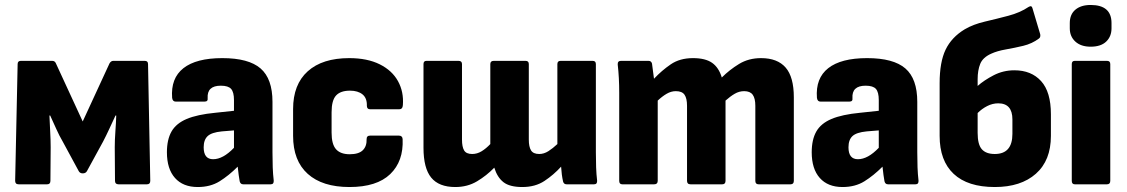

<svg xmlns="http://www.w3.org/2000/svg" viewBox="-20 -742 4536 773"><path d="M55 0Q41 0 41 -14L51 -484Q51 -497 64 -497H190Q201 -497 205 -487L313 -253L421 -487Q427 -497 436 -497H563Q576 -497 576 -484L585 -14Q585 0 572 0H457Q443 0 443 -14L442 -149Q442 -178 444.5 -212.5Q447 -247 448 -277H445Q433 -251 420 -223Q407 -195 395 -172L330 -53Q325 -44 313 -44Q302 -44 297 -53L232 -173Q219 -195 206.5 -223Q194 -251 182 -277H179Q180 -248 182 -213.5Q184 -179 184 -149L183 -14Q183 0 170 0Z M776 11Q717 11 684.5 -25.5Q652 -62 652 -129Q652 -180 670.5 -212.5Q689 -245 731.5 -263Q774 -281 847 -288L922 -296V-339Q922 -371 910.5 -384Q899 -397 869 -397Q813 -397 816 -347Q818 -333 804 -333H687Q675 -333 673 -348Q667 -427 718.5 -467.5Q770 -508 875 -508Q981 -508 1029 -466.5Q1077 -425 1077 -332V-129Q1077 -96 1078 -68.5Q1079 -41 1082 -15Q1083 0 1070 0H959Q948 0 945 -12Q941 -33 937 -71Q901 -35 864 -12Q827 11 776 11ZM800 -149Q800 -101 838 -101Q878 -101 922 -147V-217L873 -213Q832 -209 816 -194Q800 -179 800 -149Z M1387 11Q1278 11 1219 -42Q1160 -95 1160 -195V-303Q1160 -402 1219 -455Q1278 -508 1386 -508Q1459 -508 1509 -483Q1559 -458 1582.5 -415Q1606 -372 1602 -319Q1601 -302 1587 -302H1471Q1457 -302 1457 -316Q1458 -347 1439.5 -362Q1421 -377 1389 -377Q1351 -377 1333 -357.5Q1315 -338 1315 -290V-208Q1315 -161 1333 -141Q1351 -121 1388 -121Q1424 -121 1440.5 -137Q1457 -153 1456 -182Q1456 -196 1470 -196H1586Q1600 -196 1601 -182Q1605 -93 1551 -41Q1497 11 1387 11Z M1813 11Q1747 11 1716 -27Q1685 -65 1685 -147V-484Q1685 -497 1697 -497H1826Q1840 -497 1840 -484V-180Q1840 -151 1848.5 -136.5Q1857 -122 1881 -122Q1901 -122 1919 -133Q1937 -144 1954 -162V-484Q1954 -497 1968 -497H2096Q2109 -497 2109 -484V-180Q2109 -151 2118 -136.5Q2127 -122 2151 -122Q2170 -122 2188 -133.5Q2206 -145 2224 -162V-484Q2224 -497 2237 -497H2366Q2379 -497 2379 -484V-129Q2379 -97 2380 -68.5Q2381 -40 2384 -15Q2385 0 2372 0H2261Q2250 0 2247 -11Q2241 -37 2239 -71Q2209 -38 2172 -13.5Q2135 11 2083 11Q2032 11 2007 -8.5Q1982 -28 1970 -67Q1939 -35 1900.5 -12Q1862 11 1813 11Z M2485 0Q2473 0 2473 -14V-368Q2473 -430 2467 -482Q2466 -497 2480 -497H2591Q2602 -497 2605 -486Q2609 -460 2613 -425Q2644 -458 2680.5 -483Q2717 -508 2770 -508Q2820 -508 2847 -489Q2874 -470 2886 -430Q2917 -461 2955.5 -484.5Q2994 -508 3044 -508Q3110 -508 3143 -470Q3176 -432 3176 -350V-14Q3176 0 3163 0H3034Q3021 0 3021 -14V-316Q3021 -346 3010.5 -360.5Q3000 -375 2976 -375Q2956 -375 2938 -364.5Q2920 -354 2901 -337V-14Q2901 0 2888 0H2760Q2746 0 2746 -14V-316Q2746 -346 2736 -360.5Q2726 -375 2701 -375Q2682 -375 2664 -364.5Q2646 -354 2628 -337V-14Q2628 0 2614 0Z M3372 11Q3313 11 3280.5 -25.5Q3248 -62 3248 -129Q3248 -180 3266.5 -212.5Q3285 -245 3327.5 -263Q3370 -281 3443 -288L3518 -296V-339Q3518 -371 3506.5 -384Q3495 -397 3465 -397Q3409 -397 3412 -347Q3414 -333 3400 -333H3283Q3271 -333 3269 -348Q3263 -427 3314.5 -467.5Q3366 -508 3471 -508Q3577 -508 3625 -466.5Q3673 -425 3673 -332V-129Q3673 -96 3674 -68.5Q3675 -41 3678 -15Q3679 0 3666 0H3555Q3544 0 3541 -12Q3537 -33 3533 -71Q3497 -35 3460 -12Q3423 11 3372 11ZM3396 -149Q3396 -101 3434 -101Q3474 -101 3518 -147V-217L3469 -213Q3428 -209 3412 -194Q3396 -179 3396 -149Z M3985 11Q3876 11 3819.5 -42Q3763 -95 3763 -195V-407Q3763 -492 3787 -542Q3811 -592 3864 -624Q3898 -644 3945 -655Q3992 -666 4039.5 -678.5Q4087 -691 4121 -714Q4134 -722 4137 -708L4168 -604Q4170 -592 4163 -587Q4135 -566 4099.5 -557.5Q4064 -549 4029.5 -543Q3995 -537 3971 -526Q3937 -511 3926.5 -485Q3916 -459 3916 -423V-396Q3942 -419 3980.5 -439Q4019 -459 4064 -459Q4132 -459 4171.5 -415.5Q4211 -372 4211 -282V-195Q4211 -96 4150.5 -42.5Q4090 11 3985 11ZM3916 -207Q3916 -160 3933 -141Q3950 -122 3985 -122Q4056 -122 4056 -203V-261Q4056 -326 3999 -326Q3976 -326 3954.5 -315Q3933 -304 3916 -287Z M4307 0Q4295 0 4295 -14V-484Q4295 -497 4307 -497H4437Q4450 -497 4450 -484V-14Q4450 0 4437 0ZM4371 -554Q4332 -554 4309.5 -574.5Q4287 -595 4287 -628V-649Q4287 -684 4309.5 -703Q4332 -722 4371 -722Q4455 -722 4455 -649V-628Q4455 -595 4433.5 -574.5Q4412 -554 4371 -554Z"/></svg>

Font: Sofia Sans Semi Condensed Black
Style: Regular
Weight: 900
Designer: Botio Nikoltchev, Ani Petrova
Foundry: lettersoup
Version: Version 4.100; ttfautohint (v1.8.4.7-5d5b)